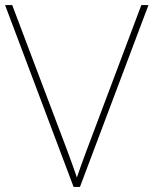

<svg xmlns="http://www.w3.org/2000/svg" viewBox="-20 -734 603 754"><path d="M563 -714H535L320 -143C303 -98 292 -67 282 -37C272 -67 258 -105 244 -143L28 -714H0L269 0H294Z"/></svg>

Font: Noto Sans Ethiopic Thin
Style: Regular
Weight: 100
Designer: Monotype Design Team
Foundry: Monotype Imaging Inc.
Version: Version 2.102